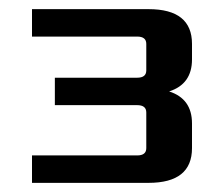

<svg xmlns="http://www.w3.org/2000/svg" viewBox="-20 -680 480 420"><path d="M50 -280V-340H280Q300 -340 300 -356V-434Q300 -450 280 -450H100V-510H280Q300 -510 300 -526V-584Q300 -600 280 -600H50V-660H305Q400 -660 400 -584V-550Q400 -496 350 -480Q400 -464 400 -410V-356Q400 -280 305 -280Z"/></svg>

Font: Xolonium
Style: Regular
Weight: 400
Designer: Severin Meyer
Version: Version 4.2